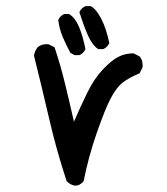

<svg xmlns="http://www.w3.org/2000/svg" viewBox="-20 -599 540 620"><path d="M195.3 -13.7Q162.1 -114.3 138.7 -215.8Q115.2 -317.4 89.8 -418.9Q91.8 -434.6 101.6 -446.3Q115.2 -458 136.7 -456.1L156.2 -446.3Q175.8 -387.7 190.4 -327.1Q205.1 -266.6 218.8 -206.1Q238.3 -251 260.7 -297.4Q283.2 -343.8 311 -373.5Q338.9 -403.3 361.3 -415Q383.8 -426.8 411.1 -426.8L430.7 -417Q442.4 -403.3 440.4 -381.8L430.7 -362.3Q397.5 -348.6 377 -333Q356.4 -317.4 337.9 -282.2Q319.3 -247.1 292.5 -169.9Q265.6 -92.8 250 -13.7Q225.6 14.6 195.3 -13.7ZM220.7 -420.9 207 -428.7Q193.4 -454.1 182.6 -479.5Q171.9 -504.9 168 -534.2Q173.8 -547.9 187.5 -553.7H203.1Q222.7 -542 235.4 -511.7Q248 -481.4 255.9 -440.4Q250 -426.8 236.3 -420.9ZM296.9 -440.4Q277.3 -454.1 263.7 -485.4Q250 -516.6 236.3 -559.6Q242.2 -573.2 255.9 -579.1H273.4Q291 -569.3 307.1 -538.1Q323.2 -506.8 333 -460Q327.1 -446.3 313.5 -440.4Z"/></svg>

Font: JasonHandwriting4
Style: Regular
Weight: 400
Version: Version 1.01.21